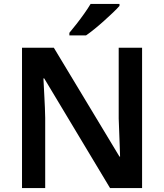

<svg xmlns="http://www.w3.org/2000/svg" viewBox="-20 -957 835 977"><path d="M703 0H540L205 -558H201Q203 -512 206 -460.5Q209 -409 210 -357V0H92V-714H254L588 -160H591Q590 -188 589 -220.5Q588 -253 586.5 -287.5Q585 -322 584 -354V-714H703ZM588 -927Q576 -913 555 -893Q534 -873 509.5 -851Q485 -829 461 -809.5Q437 -790 418 -777H333V-790Q349 -809 369 -834.5Q389 -860 408.5 -887.5Q428 -915 441 -937H588Z"/></svg>

Font: Noto Sans Javanese SemiBold
Style: Regular
Weight: 600
Version: Version 2.004